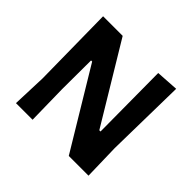

<svg xmlns="http://www.w3.org/2000/svg" viewBox="-155 -825 1005 1005"><g transform="rotate(45 347.5 -323.0)"><path d="M618 -646 610 -199 615 0H469L206 -436H198L197 -222L201 0H78L85 -190L79 -644H224L487 -208H496L493 -638Z"/></g></svg>

Font: Alegreya Sans SC
Style: Bold
Weight: 700
Designer: Juan Pablo del Peral
Foundry: Huerta Tipografica
Version: Version 2.007